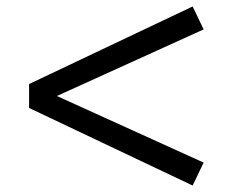

<svg xmlns="http://www.w3.org/2000/svg" viewBox="-20 -614 720 594"><path d="M610 -523 156 -317 610 -111 576 -40 70 -280V-354L576 -594Z"/></svg>

Font: Fresca
Style: Regular
Weight: 400
Designer: Iván Moreno
Foundry: Fontstage
Version: Version 1.001